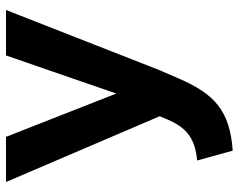

<svg xmlns="http://www.w3.org/2000/svg" viewBox="-96 -444 778 625"><g transform="rotate(-90 292.5 -131.0)"><path d="M83 122 115 238C245 229 300 179 351 60L377 0L573 -500H425L301 -141L160 -500H13L227 0L216 27C192 82 160 116 83 122Z"/></g></svg>

Font: Gully SemiBold
Style: Regular
Weight: 600
Designer: jaikishan Patel
Foundry: MagicType
Version: Version 1.000;Glyphs 3.2 (3242)